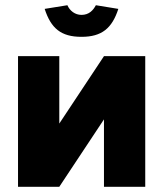

<svg xmlns="http://www.w3.org/2000/svg" viewBox="-20 -715 625 735"><path d="M49 0H207L378 -258V0H536V-500H378L207 -242V-500H49ZM151 -681 238 -695C247 -674 267 -658 292 -658C321 -658 337 -676 347 -695L433 -681C409 -607 370 -574 292 -574C213 -574 175 -607 151 -681Z"/></svg>

Font: LT Wave Alt Black
Style: Regular
Weight: 900
Designer: Daniel Lyons
Version: Version 2.5 (Glyphs App)